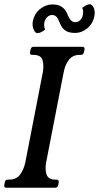

<svg xmlns="http://www.w3.org/2000/svg" viewBox="-29 -879 464 899"><path d="M187.5 -121Q180.8 -87 188.8 -62.5Q196.8 -38 229.8 -38H234.8Q247.8 -38 245.8 -25L243.8 -13Q240.8 0 227.8 0H1.2Q-11.8 0 -8.8 -13L-6.8 -25Q-4.8 -38 8.2 -38H14.2Q48.2 -38 65.8 -62.5Q83.2 -87 90 -121L171.2 -539Q177.5 -574 169.9 -598Q162.2 -622 128.2 -622H122.2Q109.2 -622 111.5 -635L114.2 -647Q116.2 -660 129.2 -660H355.8Q368.8 -660 366.8 -647L364 -635Q361.8 -622 348.8 -622H343.8Q310.8 -622 292.9 -598Q275 -574 268.8 -539ZM289.8 -805.2Q297.2 -788.5 305.4 -781.9Q313.5 -775.2 323.5 -775.2Q337 -775.2 346.5 -784.8Q356 -794.2 358.5 -808Q360.5 -816.2 360.2 -824.9Q360 -833.5 356.2 -842.8Q364 -848.5 373.8 -853.9Q383.5 -859.2 391.8 -859.2Q402 -859.2 409.6 -842.9Q417.2 -826.5 413 -804Q405.5 -767 379 -745.9Q352.5 -724.8 324 -724.8Q296.8 -724.8 282 -733.1Q267.2 -741.5 260 -753.6Q252.8 -765.8 248.5 -777Q242 -794.8 233.9 -801.8Q225.8 -808.8 215 -808.8Q201.5 -808.8 191.5 -798.4Q181.5 -788 179 -775Q175 -757.5 182.2 -740.2Q174.8 -734.5 164.8 -729.1Q154.8 -723.8 145.8 -723.8Q136.2 -723.8 128.8 -740.2Q121.2 -756.8 124.5 -778Q132 -816 159.1 -837.1Q186.2 -858.2 214.8 -858.2Q241 -858.2 255.6 -849.8Q270.2 -841.2 278 -828.8Q285.8 -816.2 289.8 -805.2Z"/></svg>

Font: Young Serif Light
Style: Italic
Weight: 300
Italic angle: -10.979°
Designer: Bastien Sozeau
Foundry: NBR — Bastien Sozeau
Version: Version 5.001